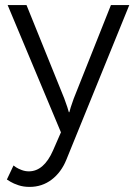

<svg xmlns="http://www.w3.org/2000/svg" viewBox="-20 -523 539 753"><path d="M93 149Q152 149 188 67L219 -4L10 -503H84L232 -137Q239 -118 244 -103Q249 -88 250 -83H252Q253 -88 257.5 -102.5Q262 -117 269 -136L415 -503H487L240 104Q220 153 182.5 181.5Q145 210 96 210Q72 210 52.5 203.5Q33 197 21.5 190Q10 183 7 181L33 126Q35 128 43.5 133.5Q52 139 65.5 144Q79 149 93 149Z"/></svg>

Font: Museo Sans Light
Style: Regular
Weight: 300
Designer: Jos Buivenga
Foundry: Jos Buivenga & Rosetta Type Foundry (extension, remastering)
Version: Version 3.600;PS 1.000;hotconv 1.0.88;makeotf.lib2.5.647800;